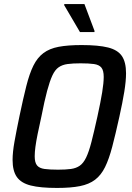

<svg xmlns="http://www.w3.org/2000/svg" viewBox="-20 -918 648 946"><path d="M261 8Q179 8 131.5 -4Q84 -16 63 -46Q42 -76 42 -130Q42 -168 51.5 -221Q61 -274 76 -346Q94 -432 109.5 -493.5Q125 -555 144.5 -594.5Q164 -634 194 -656.5Q224 -679 269.5 -687.5Q315 -696 382 -696Q465 -696 512.5 -684Q560 -672 580.5 -642Q601 -612 601 -557Q601 -519 592.5 -466.5Q584 -414 568 -342Q549 -256 533 -195Q517 -134 497.5 -94.5Q478 -55 448.5 -32.5Q419 -10 374 -1Q329 8 261 8ZM266 -82Q304 -82 329.5 -85.5Q355 -89 373 -101.5Q391 -114 404.5 -142Q418 -170 430.5 -218.5Q443 -267 460 -344Q476 -417 483.5 -463.5Q491 -510 491 -539Q491 -571 479.5 -585Q468 -599 443 -602.5Q418 -606 377 -606Q339 -606 313 -602.5Q287 -599 269 -586.5Q251 -574 238 -546Q225 -518 212 -469.5Q199 -421 184 -344Q173 -295 165.5 -258Q158 -221 154.5 -194.5Q151 -168 151 -148Q151 -117 162.5 -103Q174 -89 199.5 -85.5Q225 -82 266 -82ZM374 -760 296 -893 297 -898H396L446 -765L445 -760Z"/></svg>

Font: Saira SemiCondensed Medium
Style: Italic
Weight: 500
Width: 4
Italic angle: -12°
Designer: Hector Gatti with collaboration of the Omnibus-Type team
Foundry: Omnibus-Type
Version: Version 1.101